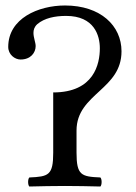

<svg xmlns="http://www.w3.org/2000/svg" viewBox="-20 -678 497 700"><path d="M259 -122V-202C259 -271 302 -308 344 -347C384 -384 423 -422 423 -491C423 -584 347 -658 217 -658C120 -658 10 -611 10 -507C10 -479 34 -461 55 -461C92 -461 110 -486 110 -510C110 -523 102 -541 102 -558C102 -569 105 -580 116 -590C142 -612 180 -620 221 -620C324 -620 344 -548 344 -502C344 -445 323 -341 174 -341V-121C174 -39 157 -34 87 -31C81 -25 81 -4 87 2C136 1 166 0 217 0C267 0 296 1 346 2C352 -4 352 -25 346 -31C276 -34 259 -39 259 -122Z"/></svg>

Font: Libertinus Math
Style: Regular
Weight: 400
Designer: Philipp H. Poll, Khaled Hosny
Foundry: Caleb Maclennan
Version: Version 7.050;RELEASE